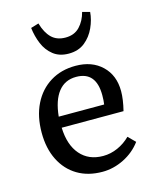

<svg xmlns="http://www.w3.org/2000/svg" viewBox="-117 -846 753 939"><g transform="rotate(-15 259.5 -377.0)"><path d="M285 14Q212 14 158.5 -18Q105 -50 75.5 -109Q46 -168 46 -247Q46 -330 76.5 -391.5Q107 -453 162 -487Q217 -521 290 -521Q373 -521 423.5 -472.5Q474 -424 474 -344Q474 -302 460 -246H147Q150 -158 192.5 -109Q235 -60 308 -60Q346 -60 382 -76Q418 -92 446 -120L481 -85Q447 -39 394 -12.5Q341 14 285 14ZM147 -302H377Q380 -322 380 -348Q380 -468 279 -468Q222 -468 188.5 -425.5Q155 -383 147 -302ZM275 -587Q228 -587 197 -611.5Q166 -636 150 -674.5Q134 -713 129 -756L169 -768Q183 -719 209.5 -693Q236 -667 280 -667Q325 -667 352 -695.5Q379 -724 390 -767L428 -757Q425 -718 407 -678.5Q389 -639 356.5 -613Q324 -587 275 -587Z"/></g></svg>

Font: Text Regular
Style: Regular
Weight: 400
Designer: Latin by Veronika Burian and Jose Scaglione. Greek by Irene Vlachou. Cyrillic by Vera Evstafieva.
Foundry: TypeTogether
Version: Version 3.002